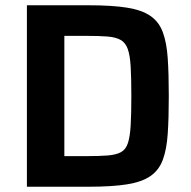

<svg xmlns="http://www.w3.org/2000/svg" viewBox="-20 -708 723 728"><path d="M82 0V-688H316Q405 -688 461.5 -679Q518 -670 550.5 -647.5Q583 -625 597.5 -585.5Q612 -546 616 -487Q620 -428 620 -344Q620 -260 616 -201Q612 -142 597.5 -102.5Q583 -63 550.5 -40.5Q518 -18 461.5 -9Q405 0 316 0ZM224 -116H308Q357 -116 388.5 -118.5Q420 -121 438.5 -131Q457 -141 465 -165.5Q473 -190 475.5 -233Q478 -276 478 -344Q478 -411 475.5 -454.5Q473 -498 464.5 -522Q456 -546 437.5 -556.5Q419 -567 388 -569.5Q357 -572 308 -572H224Z"/></svg>

Font: Saira Thin SemiBold
Style: Regular
Weight: 600
Version: Version 1.101